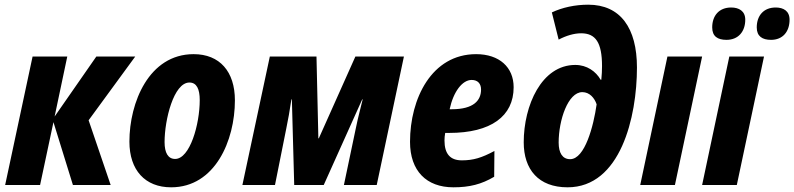

<svg xmlns="http://www.w3.org/2000/svg" viewBox="-20 -789 3388 819"><path d="M2 0H151L208 -268L291 0H452L358 -276L557 -548H391L213 -292L267 -548H119Z M710 10C897 10 982 -189 982 -361C982 -484 917 -558 806 -558C615 -558 532 -351 532 -185C532 -63 599 10 710 10ZM727 -111C697 -111 682 -137 682 -183C682 -278 721 -437 788 -437C819 -437 832 -409 832 -362C832 -258 790 -111 727 -111Z M1014 0H1153L1201 -240C1209 -278 1216 -318 1223 -365H1225L1235 0H1361L1525 -365H1527C1520 -334 1508 -293 1497 -238L1447 0H1587L1703 -548H1496L1340 -199H1338L1330 -548H1131Z M1914 10C1983 10 2034 -3 2088 -35L2089 -145C2035 -116 1999 -105 1950 -105C1901 -105 1876 -132 1876 -190C1876 -200 1877 -211 1879 -222H1896C2074 -222 2171 -293 2171 -417C2171 -502 2110 -558 2011 -558C1821 -558 1729 -368 1729 -184C1729 -60 1799 10 1914 10ZM1898 -323C1914 -398 1952 -448 1992 -448C2018 -448 2032 -432 2032 -407C2032 -361 2001 -323 1907 -323Z M2401 10C2627 10 2697 -290 2697 -501C2697 -669 2627 -769 2489 -769C2433 -769 2378 -757 2334 -736L2363 -620C2395 -637 2429 -647 2459 -647C2521 -647 2548 -607 2548 -507C2548 -489 2547 -469 2545 -449H2542C2522 -484 2484 -512 2434 -512C2290 -512 2214 -339 2214 -182C2214 -66 2277 10 2401 10ZM2412 -110C2379 -110 2363 -137 2363 -181C2363 -277 2403 -396 2464 -396C2495 -396 2516 -371 2525 -344C2512 -252 2475 -110 2412 -110Z M2711 0H2859L2975 -548H2827Z M3079 -619C3129 -619 3159 -654 3159 -705C3159 -742 3132 -757 3099 -757C3047 -757 3018 -722 3018 -672C3018 -634 3041 -619 3079 -619ZM3269 -619C3319 -619 3348 -654 3348 -705C3348 -742 3322 -757 3289 -757C3237 -757 3208 -722 3208 -672C3208 -634 3232 -619 3269 -619ZM2975 0H3123L3239 -548H3091Z"/></svg>

Font: Noto Sans Display SemiCondensed Extra
Style: Italic
Weight: 800
Width: 4
Italic angle: -12°
Designer: Monotype Design Team
Foundry: Monotype Imaging Inc.
Version: Version 1.900